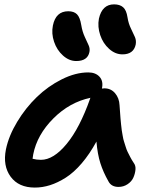

<svg xmlns="http://www.w3.org/2000/svg" viewBox="-20 -867 701 872"><path d="M536.1 -620.1Q503.4 -620.1 475.6 -645Q447.8 -669.9 435.1 -707.8Q422.4 -745.6 429.2 -782.2Q443.8 -847.2 498 -847.2Q524.4 -847.2 539.3 -834Q554.2 -820.8 559.1 -788.1Q563.5 -759.8 575 -736.8Q586.4 -713.9 593 -698.2Q599.6 -682.6 596.2 -664.1Q586.4 -620.1 536.1 -620.1ZM326.2 -589.8Q293.9 -589.8 266.1 -614.7Q238.3 -639.6 225.6 -677.2Q212.9 -714.8 220.2 -751Q233.4 -815.9 290 -815.9Q315.9 -815.9 329.6 -802.2Q343.3 -788.6 349.1 -752.9Q354 -723.1 365 -699.5Q376 -675.8 382.6 -661.1Q389.2 -646.5 386.2 -630.9Q377.9 -589.8 326.2 -589.8ZM138.2 -15.1Q64.5 -15.1 28.3 -64.5Q-7.8 -113.8 6.8 -188Q19.5 -250 57.9 -313.5Q96.2 -377 147.2 -426.3Q198.2 -475.6 260.7 -506.8Q323.2 -538.1 380.9 -538.1Q414.1 -538.1 432.1 -518.3Q450.2 -498.5 442.9 -464.8Q446.8 -465.8 454.1 -465.8Q483.9 -465.8 502.7 -443.6Q521.5 -421.4 522.9 -389.2Q523.4 -383.3 525.1 -358.9Q526.9 -334.5 527.3 -328.9Q527.8 -323.2 529.8 -302.5Q531.7 -281.7 533 -275.1Q534.2 -268.6 537.1 -251Q540 -233.4 543 -225.1Q545.9 -216.8 550.3 -201.9Q554.7 -187 559.8 -176.8Q564.9 -166.5 571.8 -153.3Q578.6 -140.1 586.9 -127.9Q597.2 -114.7 595.2 -95.9Q593.3 -77.1 585.4 -59.8Q577.6 -42.5 559.3 -30.3Q541 -18.1 518.1 -18.1Q485.4 -18.1 472.2 -43.9Q448.7 -85.4 435.8 -126Q422.9 -166.5 418 -224.1Q387.2 -167.5 351.3 -125.5Q315.4 -83.5 278.8 -60.3Q242.2 -37.1 207.5 -26.1Q172.9 -15.1 138.2 -15.1ZM130.9 -166Q130.4 -162.6 129.4 -156Q128.4 -149.4 127.9 -146Q146.5 -141.1 166 -141.1Q223.1 -141.1 282.7 -213.4Q342.3 -285.6 389.2 -418.9Q389.2 -420.9 391.1 -422.9Q295.9 -402.8 222.2 -328.9Q148.4 -254.9 130.9 -166Z"/></svg>

Font: Shantell Sans Bouncy
Style: Italic
Weight: 600
Italic angle: -11.31°
Designer: Stephen Nixon, Anya Danilova, Shantell Martin
Foundry: Arrow Type
Version: Version 1.006;[9816181b4]